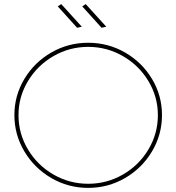

<svg xmlns="http://www.w3.org/2000/svg" viewBox="-20 -911 858 934"><path d="M768 -351Q768 -256 719.5 -174.5Q671 -93 588.5 -45Q506 3 409 3Q312 3 229.5 -45Q147 -93 98.5 -174.5Q50 -256 50 -351Q50 -446 98.5 -527Q147 -608 229.5 -655.5Q312 -703 409 -703Q506 -703 588.5 -655.5Q671 -608 719.5 -527Q768 -446 768 -351ZM70 -351Q70 -261 116 -184Q162 -107 240 -62Q318 -17 409 -17Q500 -17 578 -62Q656 -107 702 -184Q748 -261 748 -351Q748 -440 702 -516.5Q656 -593 578 -638Q500 -683 409 -683Q318 -683 240 -638Q162 -593 116 -516.5Q70 -440 70 -351ZM378 -781 355 -776 261 -880 278 -891ZM497 -781 474 -776 380 -880 397 -891Z"/></svg>

Font: Montserrat-Arabic Thin
Style: Regular
Weight: 250
Designer: Mohamed Gaber
Foundry: Kief Type Foundry
Version: Version 5.008